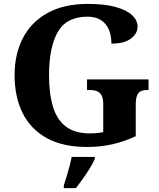

<svg xmlns="http://www.w3.org/2000/svg" viewBox="-20 -744 818 985"><path d="M426.8 10Q301.6 10 219.1 -36Q136.6 -82 95.7 -164.7Q54.8 -247.4 54.8 -358Q54.8 -466 97.4 -548.5Q140 -631 224 -677.5Q308 -724 431.6 -724Q516 -724 572.4 -708.4Q628.8 -692.8 657.3 -666.4Q685.8 -640 685.8 -607.4Q685.8 -572 651.7 -546.1Q617.6 -520.2 551.6 -520.2Q551.6 -562.2 538 -593.1Q524.4 -624 497.4 -641.2Q470.4 -658.4 428.8 -658.4Q321.8 -658.4 276.7 -580.3Q231.6 -502.2 231.6 -358Q231.6 -262 252.1 -195.4Q272.6 -128.8 318.8 -94.2Q365 -59.6 441.6 -59.6Q458.6 -59.6 475.9 -61.2Q493.2 -62.8 509.6 -65.8V-210.8Q509.6 -237 502.1 -252.6Q494.6 -268.2 479.5 -275.2Q464.4 -282.2 440.2 -282.2H426.4V-336.8H742.2V-282.2H734Q713.8 -282.2 700.9 -275.2Q688 -268.2 682.2 -251.6Q676.4 -235 676.4 -206.8V-45.2Q616.8 -17.6 556.3 -3.8Q495.8 10 426.8 10ZM307.2 208Q313.4 188.2 321.5 162.1Q329.6 136 336.6 109.1Q343.6 82.2 347.6 61H466.4V71Q457.4 92 441.1 118.7Q424.8 145.4 405.6 172.4Q386.4 199.4 369.6 221H307.2Z"/></svg>

Font: Noto Serif Hentaigana ExtraLight
Style: Regular
Weight: 200
Designer: Kazuhiro Yamada
Foundry: nipponia
Version: Version 1.000